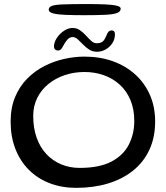

<svg xmlns="http://www.w3.org/2000/svg" viewBox="-20 -876 818 948"><path d="M356.5 51.5Q284.5 51.5 225 28.5Q165.5 5.5 122.5 -37.5Q79.5 -80.5 56 -140.8Q32.5 -201 32.5 -275Q32.5 -344 54.5 -396.8Q76.5 -449.5 114 -487.5Q151.5 -525.5 198.5 -549.5Q245.5 -573.5 296.8 -585Q348 -596.5 396.5 -596.5Q473 -596.5 536.8 -573.8Q600.5 -551 647.5 -508.5Q694.5 -466 720.2 -407.2Q746 -348.5 746 -276.5Q746 -197 717.2 -135.8Q688.5 -74.5 636 -32.8Q583.5 9 512.5 30.2Q441.5 51.5 356.5 51.5ZM373 -47Q471.5 -47 530.8 -78.5Q590 -110 616.5 -162.8Q643 -215.5 643 -278.5Q643 -337 624 -382.2Q605 -427.5 571 -458.2Q537 -489 492.5 -504.8Q448 -520.5 397 -520.5Q346.5 -520.5 301 -505.5Q255.5 -490.5 220.2 -462.2Q185 -434 164.5 -393.8Q144 -353.5 144 -303.5Q144 -243.5 161 -196Q178 -148.5 208.8 -115.5Q239.5 -82.5 281.5 -64.8Q323.5 -47 373 -47ZM266.5 -626.5Q258 -626.5 252.2 -631.8Q246.5 -637 246.5 -647Q246.5 -666.5 260.2 -687.8Q274 -709 295.2 -723.5Q316.5 -738 338.5 -738Q359 -738 375.2 -726.5Q391.5 -715 404.8 -700.2Q418 -685.5 430.5 -674Q443 -662.5 457 -662.5Q474.5 -662.5 484.8 -669.2Q495 -676 504 -697.5Q511 -715 517 -720.5Q523 -726 531.5 -726Q537.5 -726 542.5 -721.8Q547.5 -717.5 547.5 -706Q547.5 -682.5 534.8 -663Q522 -643.5 501.8 -632Q481.5 -620.5 459 -620.5Q436.5 -620.5 419.8 -631.5Q403 -642.5 389.5 -656.8Q376 -671 363.8 -682Q351.5 -693 338.5 -693Q324 -693 312.5 -680.2Q301 -667.5 290.5 -646.5Q285 -635.5 279.2 -631Q273.5 -626.5 266.5 -626.5ZM396 -801Q344.5 -801 305 -802.5Q265.5 -804 243 -809.8Q220.5 -815.5 220.5 -828Q220.5 -840.5 235 -846.5Q249.5 -852.5 289.5 -854.2Q329.5 -856 407 -856Q457.5 -856 495.5 -854.5Q533.5 -853 554.8 -848.2Q576 -843.5 576 -833.5Q576 -818 556.2 -811.2Q536.5 -804.5 496.8 -802.8Q457 -801 396 -801Z"/></svg>

Font: Gluten Light
Style: Regular
Weight: 300
Designer: Tyler Finck
Foundry: Etcetera Type Company
Version: Version 1.300